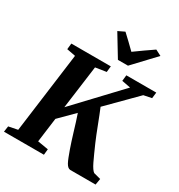

<svg xmlns="http://www.w3.org/2000/svg" viewBox="-231 -1146 1210 1297"><g transform="rotate(30 373.5 -498.0)"><path d="M-6 0 0.5 -45 71 -59 153.5 -683.5 85.5 -696.5 90.5 -743H398.5L393.5 -696.5L309.5 -683.5L264.5 -347L582.5 -684L514.5 -697L519.5 -743H753L747.5 -696.5L685.5 -684L475 -472Q484.5 -450 496.2 -419.8Q508 -389.5 520.8 -356.5Q533.5 -323.5 545.5 -293.2Q557.5 -263 567 -241.5Q583.5 -204.5 597 -174Q610.5 -143.5 621.8 -120.5Q633 -97.5 643 -83Q653 -68.5 662 -62.5L716.5 -48L708.5 0H510.5Q500 -1 491.5 -8.5Q483 -16 475.2 -30.2Q467.5 -44.5 459 -66.2Q450.5 -88 440 -117.5Q431.5 -141 421.8 -171.5Q412 -202 402 -235.2Q392 -268.5 382 -300.5Q372 -332.5 362.5 -359.5L251.5 -248.5L226.5 -59L310 -45L305.5 0ZM418 -805 317 -971.5 367 -995.5Q393 -971 418.8 -946.8Q444.5 -922.5 469.5 -897.5Q503.5 -922.5 538.5 -947Q573.5 -971.5 608 -995L653.5 -971.5L496.5 -805Z"/></g></svg>

Font: Merriweather 36pt ExtraBold
Style: Italic
Weight: 800
Italic angle: -7.8°
Version: Version 2.101